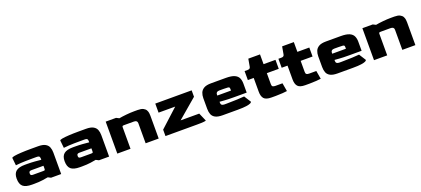

<svg xmlns="http://www.w3.org/2000/svg" viewBox="44 -1557 5548 2529"><g transform="rotate(-20 2818.5 -292.5)"><path d="M209 0Q121 0 83 -33Q45 -66 45 -143Q45 -214 84.5 -246Q124 -278 209 -278H240Q296 -278 347 -274Q398 -270 435 -266V-282Q435 -296 429 -309Q423 -322 387 -322H337Q228 -322 169 -318.5Q110 -315 96 -312L85 -418Q85 -428 120 -434.5Q155 -441 216 -444.5Q277 -448 355 -448H455Q521 -448 556 -428.5Q591 -409 604 -376Q617 -343 617 -300V0H475L436 -20Q412 -15 359.5 -7.5Q307 0 239 0ZM267 -118H405Q427 -118 431 -122Q435 -126 435 -147V-182H267Q248 -182 239 -175Q230 -168 230 -148Q230 -129 239 -123.5Q248 -118 267 -118Z M881 0Q793 0 755 -33Q717 -66 717 -143Q717 -214 756.5 -246Q796 -278 881 -278H912Q968 -278 1019 -274Q1070 -270 1107 -266V-282Q1107 -296 1101 -309Q1095 -322 1059 -322H1009Q900 -322 841 -318.5Q782 -315 768 -312L757 -418Q757 -428 792 -434.5Q827 -441 888 -444.5Q949 -448 1027 -448H1127Q1193 -448 1228 -428.5Q1263 -409 1276 -376Q1289 -343 1289 -300V0H1147L1108 -20Q1084 -15 1031.5 -7.5Q979 0 911 0ZM939 -118H1077Q1099 -118 1103 -122Q1107 -126 1107 -147V-182H939Q920 -182 911 -175Q902 -168 902 -148Q902 -129 911 -123.5Q920 -118 939 -118Z M1404 0V-448H1549L1589 -428Q1631 -436 1690.5 -442Q1750 -448 1802 -448H1852Q1902 -448 1929 -434Q1956 -420 1967.5 -399Q1979 -378 1981.5 -356.5Q1984 -335 1984 -320V0H1801V-282Q1801 -322 1753 -322H1619Q1600 -322 1594.5 -318.5Q1589 -315 1589 -300V0Z M2079 0V-90L2332 -321H2099V-448H2609V-358L2337 -126H2598L2648 -11Q2648 -7 2618 -3.5Q2588 0 2517 0Z M2881 0Q2815 0 2779.5 -19Q2744 -38 2731 -71.5Q2718 -105 2718 -149V-300Q2718 -340 2731.5 -373.5Q2745 -407 2780 -427.5Q2815 -448 2881 -448H3088Q3166 -448 3207.5 -429.5Q3249 -411 3264.5 -377.5Q3280 -344 3280 -300V-172H3105Q3015 -172 2968.5 -176Q2922 -180 2903 -181V-166Q2902 -126 2951 -126H2982Q3062 -126 3130 -129.5Q3198 -133 3231 -136L3291 -41Q3291 -31 3274 -22Q3257 -13 3214.5 -6.5Q3172 0 3094 0ZM2903 -268H3095V-282Q3095 -302 3091.5 -310Q3088 -318 3070 -320Q3052 -322 3009 -322H2951Q2903 -322 2903 -282Z M3565 0Q3489 0 3461 -32Q3433 -64 3433 -128V-322H3351V-448H3393Q3410 -448 3420.5 -454.5Q3431 -461 3434 -478L3453 -585H3617V-448H3784V-322H3617V-167Q3617 -142 3629 -134Q3641 -126 3665 -126H3765L3785 -10Q3764 -7 3721 -3.5Q3678 0 3627 0Z M4039 0Q3963 0 3935 -32Q3907 -64 3907 -128V-322H3825V-448H3867Q3884 -448 3894.5 -454.5Q3905 -461 3908 -478L3927 -585H4091V-448H4258V-322H4091V-167Q4091 -142 4103 -134Q4115 -126 4139 -126H4239L4259 -10Q4238 -7 4195 -3.5Q4152 0 4101 0Z M4492 0Q4426 0 4390.5 -19Q4355 -38 4342 -71.5Q4329 -105 4329 -149V-300Q4329 -340 4342.5 -373.5Q4356 -407 4391 -427.5Q4426 -448 4492 -448H4699Q4777 -448 4818.5 -429.5Q4860 -411 4875.5 -377.5Q4891 -344 4891 -300V-172H4716Q4626 -172 4579.5 -176Q4533 -180 4514 -181V-166Q4513 -126 4562 -126H4593Q4673 -126 4741 -129.5Q4809 -133 4842 -136L4902 -41Q4902 -31 4885 -22Q4868 -13 4825.5 -6.5Q4783 0 4705 0ZM4514 -268H4706V-282Q4706 -302 4702.5 -310Q4699 -318 4681 -320Q4663 -322 4620 -322H4562Q4514 -322 4514 -282Z M5002 0V-448H5147L5187 -428Q5229 -436 5288.5 -442Q5348 -448 5400 -448H5450Q5500 -448 5527 -434Q5554 -420 5565.5 -399Q5577 -378 5579.5 -356.5Q5582 -335 5582 -320V0H5399V-282Q5399 -322 5351 -322H5217Q5198 -322 5192.5 -318.5Q5187 -315 5187 -300V0Z"/></g></svg>

Font: Goldman
Style: Bold
Weight: 700
Designer: Jaikishan Patel
Version: Version 1.000; ttfautohint (v1.8.3)